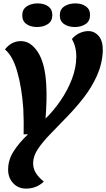

<svg xmlns="http://www.w3.org/2000/svg" viewBox="-20 -922 625 1130"><path d="M119 -131Q120 -166 119.5 -204Q119 -242 117 -284Q108 -409 81 -502Q54 -595 9 -631Q47 -680 103 -680Q161 -680 203 -615Q245 -550 252 -426Q255 -378 253.5 -327Q252 -276 248 -224Q297 -272 337.5 -331.5Q378 -391 403 -456Q428 -521 429 -585Q430 -647 403 -692Q422 -715 448 -727Q474 -739 500 -739Q536 -739 561 -710Q586 -681 585 -623Q582 -547 551 -477.5Q520 -408 472 -346.5Q424 -285 371 -231Q322 -180 277.5 -134.5Q233 -89 204.5 -47Q176 -5 175 35Q174 67 189.5 93.5Q205 120 238 147Q214 169 188 178.5Q162 188 133 188Q86 188 56 154.5Q26 121 28 71Q29 18 59.5 -30.5Q90 -79 145 -132ZM420 -763Q382 -763 357 -780.5Q332 -798 332 -832Q332 -867 358.5 -884.5Q385 -902 424 -902Q461 -902 485.5 -884.5Q510 -867 510 -834Q510 -798 484 -780.5Q458 -763 420 -763ZM198 -763Q160 -763 135.5 -780.5Q111 -798 111 -832Q111 -867 137.5 -884.5Q164 -902 202 -902Q240 -902 264 -884.5Q288 -867 288 -834Q288 -798 262 -780.5Q236 -763 198 -763Z"/></svg>

Font: Sansita Swashed SemiBold
Style: Regular
Weight: 600
Designer: Pablo Cosgaya
Foundry: Omnibus-Type
Version: Version 1.003; ttfautohint (v1.8.3)